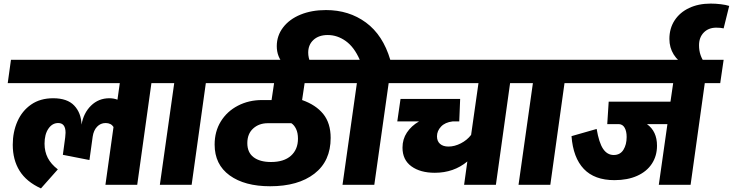

<svg xmlns="http://www.w3.org/2000/svg" viewBox="-20 -1029 4080 1069"><path d="M909 -566H823L744 0H567L612 -322Q598 -344 568 -344Q540 -344 520.5 -323.5Q501 -303 496 -268L478 -138L330 -167L343 -264Q345 -282 345 -290Q345 -344 304 -344Q271 -344 249.5 -312.5Q228 -281 228 -229Q228 -185 246 -150Q264 -115 302 -86L208 20Q127 -17 89 -78Q51 -139 51 -223Q51 -294 77 -353Q103 -412 153.5 -447Q204 -482 276 -482Q355 -482 393.5 -441Q432 -400 434 -335Q445 -400 487 -441Q529 -482 589 -482Q613 -482 634 -474L647 -566H23L41 -696H928Z M1212 -566H1126L1047 0H870L950 -566H864L882 -696H1231Z M1676 -566 1662 -472Q1739 -445 1780 -394Q1821 -343 1821 -261Q1821 -132 1730.5 -62Q1640 8 1484 8Q1342 8 1258.5 -52.5Q1175 -113 1175 -224Q1175 -297 1209.5 -353Q1244 -409 1304.5 -440.5Q1365 -472 1439 -472H1492L1506 -566H1161L1180 -696H1945L1926 -566ZM1639 -257Q1639 -289 1628.5 -311Q1618 -333 1602 -343H1471Q1422 -343 1389.5 -313.5Q1357 -284 1357 -232Q1357 -180 1392 -153.5Q1427 -127 1489 -127Q1561 -127 1600 -162Q1639 -197 1639 -257Z M2230 -566H2144L2064 0H1887L1967 -566H1881L1900 -696H1983Q1952 -767 1905 -800.5Q1858 -834 1805 -834Q1755 -834 1725.5 -807Q1696 -780 1696 -736Q1696 -708 1709 -678L1561 -670Q1521 -712 1521 -772Q1521 -830 1556 -876Q1591 -922 1653 -947.5Q1715 -973 1795 -973Q1923 -973 2017.5 -903.5Q2112 -834 2153 -696H2248Z M2906 -566H2820L2741 0H2564L2582 -130Q2506 -67 2401 -67Q2320 -67 2270.5 -103Q2221 -139 2221 -207Q2221 -254 2245.5 -291Q2270 -328 2313 -353H2192L2210 -478H2542L2537 -353H2500Q2458 -348 2435.5 -324Q2413 -300 2413 -270Q2413 -243 2430 -228Q2447 -213 2477 -213Q2511 -213 2546 -231Q2581 -249 2603 -278L2644 -566H2189L2207 -696H2925Z M3209 -566H3123L3044 0H2867L2947 -566H2861L2879 -696H3228Z M3990 -566H3904L3825 0H3648L3696 -338H3582Q3638 -298 3638 -218Q3638 -161 3609.5 -117.5Q3581 -74 3527.5 -50Q3474 -26 3401 -26Q3290 -26 3230.5 -88.5Q3171 -151 3162 -271L3302 -311Q3315 -234 3338 -200Q3361 -166 3397 -166Q3433 -166 3451 -195Q3469 -224 3469 -266Q3469 -298 3458 -317.5Q3447 -337 3426 -338H3361L3369 -463H3713L3728 -566H3167L3185 -696H4009Z M3968 -875Q3925 -875 3898.5 -848Q3872 -821 3872 -777Q3872 -747 3880.5 -722.5Q3889 -698 3902 -682L3798 -665Q3755 -687 3731 -725.5Q3707 -764 3707 -812Q3707 -871 3736 -915.5Q3765 -960 3817 -984.5Q3869 -1009 3937 -1009Q3965 -1009 3993.5 -1005.5Q4022 -1002 4040 -996L4009 -871Q3992 -875 3968 -875Z"/></svg>

Font: FiraGO Heavy
Style: Italic
Weight: 900
Italic angle: -8°
Designer: bBox Type GmbH
Foundry: bBox Type GmbH
Version: Version 1.001